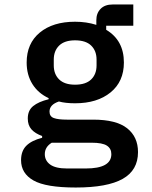

<svg xmlns="http://www.w3.org/2000/svg" viewBox="-20 -625 680 857"><path d="M318 212Q185 212 129.5 180.5Q74 149 74 90Q74 49 97.5 25.5Q121 2 168 -10V-18Q137 -29 120.5 -47.5Q104 -66 104 -96Q104 -132 128 -151.5Q152 -171 197 -182V-187Q150 -209 124.5 -250Q99 -291 99 -346Q99 -431 157.5 -479.5Q216 -528 315 -528Q366 -528 410 -514V-535Q410 -566 429 -585.5Q448 -605 483 -605H575V-510H454V-492Q533 -445 533 -346Q533 -261 473.5 -212.5Q414 -164 315 -164Q272 -164 243 -172Q201 -158 201 -127Q201 -105 220.5 -98Q240 -91 279 -91H396Q499 -91 547.5 -52.5Q596 -14 596 54Q596 135 527.5 173.5Q459 212 318 212ZM279 127H363Q477 127 477 63Q477 38 457 25Q437 12 389 12H211Q180 31 180 63Q180 92 204 109.5Q228 127 279 127ZM315 -247Q363 -247 387 -270.5Q411 -294 411 -333V-359Q411 -398 387 -421.5Q363 -445 315 -445Q268 -445 244 -421.5Q220 -398 220 -359V-333Q220 -294 244 -270.5Q268 -247 315 -247Z"/></svg>

Font: Writer SemiBold
Style: Regular
Weight: 600
Monospace: yes
Designer: Mike Abbink, Paul van der Laan, Pieter van Rosmalen
Foundry: Bold Monday
Version: Version 2.001 2020